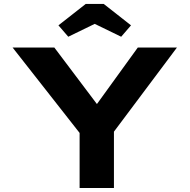

<svg xmlns="http://www.w3.org/2000/svg" viewBox="-20 -937 945 957"><path d="M376.8 0V-323L392.8 -254L42.8 -700H250.9L507.9 -359L420.8 -360L666.8 -700H861.9L539.9 -270L547.9 -331V0ZM320.3 -753.9 271.3 -810.7 407.3 -917.4H497L633 -810.7L584 -753.9L437.4 -825.2H466.9Z"/></svg>

Font: Lexend Peta
Style: Regular
Weight: 400
Designer: Bonnie Shaver-Troup, Thomas Jockin
Foundry: Lexend
Version: Version 1.007